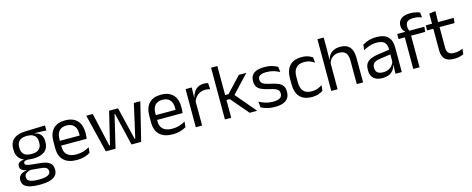

<svg xmlns="http://www.w3.org/2000/svg" viewBox="-38 -1432 5839 2375"><g transform="rotate(-15 2881.5 -244.0)"><path d="M256.2 -145.8Q156.5 -145.8 103.1 -189.3Q49.8 -232.8 49.8 -314.2V-326.3Q49.8 -376.9 70.5 -414.4Q91.3 -451.9 136.8 -473.2Q182.4 -494.5 256.1 -496.6L504.8 -504.3V-440.5L357.8 -445.6L357.7 -441.8Q392.2 -434.8 414 -417.8Q435.9 -400.9 446.6 -375.3Q457.3 -349.8 457.3 -315.9V-305.2Q457.3 -227.3 406.4 -186.6Q355.4 -145.8 256.2 -145.8ZM252.6 122.9H264.2Q309.2 122.9 341.3 116.3Q373.3 109.7 390.8 95.1Q408.3 80.6 408.3 56.3V54.7Q408.3 26.5 388.2 11.7Q368.1 -3.1 319.2 -7.3L181.1 -20.1L203.9 -21Q176 -16.8 154.7 -7.9Q133.5 0.9 121.5 15.6Q109.5 30.3 109.5 52.4V53.5Q109.5 79.2 126.9 94.6Q144.3 109.9 176.4 116.4Q208.6 122.9 252.6 122.9ZM247.9 187.7Q182.2 187.7 134.2 176.4Q86.3 165 60.2 139.7Q34.1 114.4 34.1 72.2V70.2Q34.1 40.2 48.3 20.1Q62.5 0.1 86.9 -11.5Q111.2 -23.2 140.9 -27L140.6 -30.2Q99.5 -37.1 80.1 -54.2Q60.6 -71.3 60.6 -99V-99.5Q60.6 -118.3 69.2 -131.8Q77.8 -145.3 95.7 -153.3Q113.6 -161.3 141 -163.3V-173.3L233.8 -150L196.1 -151.2Q161.9 -150.7 148.9 -142.7Q135.8 -134.8 135.8 -119.7V-119.2Q135.8 -102.4 154.3 -93.9Q172.8 -85.4 217.6 -80.7L335.8 -68.4Q413.5 -60.3 449 -31.1Q484.5 -1.9 484.5 55.2V57.6Q484.5 103.2 457.5 132Q430.6 160.8 380.9 174.2Q331.3 187.7 262.6 187.7ZM255.1 -205.9Q296.8 -205.9 324.7 -218.3Q352.7 -230.7 366.9 -255.4Q381.1 -280.1 381.1 -315.8V-328Q381.1 -363.2 367.2 -387.5Q353.3 -411.9 325.9 -424.6Q298.5 -437.4 257.1 -437.4H254.1Q209 -437.4 180.9 -423.7Q152.7 -410 139.9 -385.3Q127.2 -360.6 127.2 -327.4V-316.1Q127.2 -280.2 141.3 -255.5Q155.4 -230.8 183.9 -218.3Q212.3 -205.9 255.1 -205.9Z M778.6 11.1Q667.1 11.1 610.5 -43.4Q553.9 -97.8 553.9 -199.7V-286.6Q553.9 -389.4 606.6 -445.1Q659.2 -500.9 760 -500.9Q827.9 -500.9 873.6 -475.7Q919.2 -450.4 942.2 -403.9Q965.1 -357.4 965.1 -293V-274.8Q965.1 -259.1 963.9 -243Q962.7 -226.9 960.5 -211.4H886.2Q887 -235.6 887.2 -257.1Q887.4 -278.6 887.4 -296.4Q887.4 -341 873.1 -371.8Q858.9 -402.6 830.7 -418.8Q802.4 -435 760 -435Q696.9 -435 665.5 -398.5Q634.1 -362.1 634.1 -294.1V-247.4L634.5 -237.5V-190.8Q634.5 -160.4 643.5 -135.9Q652.5 -111.3 671.6 -93.8Q690.8 -76.2 720.5 -66.8Q750.3 -57.5 791.7 -57.5Q838.8 -57.5 879.8 -70Q920.8 -82.6 956.9 -104.2L949.3 -34Q917.1 -13.5 873.9 -1.2Q830.8 11.1 778.6 11.1ZM596.6 -211.4V-272.7H943.4V-211.4Z M1149 0 1028.9 -488.2H1112.6L1208.7 -58.9H1218L1318.1 -474.9H1432.6L1532.7 -58.9H1541.6L1638.5 -488.2H1721.4L1601.3 0H1477.7L1395.2 -347.1L1379 -416.4H1371.6L1355.8 -347L1273.4 0Z M2006.6 11.1Q1895.1 11.1 1838.5 -43.4Q1781.9 -97.8 1781.9 -199.7V-286.6Q1781.9 -389.4 1834.6 -445.1Q1887.2 -500.9 1988 -500.9Q2055.9 -500.9 2101.6 -475.7Q2147.2 -450.4 2170.2 -403.9Q2193.1 -357.4 2193.1 -293V-274.8Q2193.1 -259.1 2191.9 -243Q2190.7 -226.9 2188.5 -211.4H2114.2Q2115 -235.6 2115.2 -257.1Q2115.4 -278.6 2115.4 -296.4Q2115.4 -341 2101.1 -371.8Q2086.9 -402.6 2058.7 -418.8Q2030.4 -435 1988 -435Q1924.9 -435 1893.5 -398.5Q1862.1 -362.1 1862.1 -294.1V-247.4L1862.5 -237.5V-190.8Q1862.5 -160.4 1871.5 -135.9Q1880.5 -111.3 1899.6 -93.8Q1918.8 -76.2 1948.5 -66.8Q1978.3 -57.5 2019.7 -57.5Q2066.8 -57.5 2107.8 -70Q2148.8 -82.6 2184.9 -104.2L2177.3 -34Q2145.1 -13.5 2101.9 -1.2Q2058.8 11.1 2006.6 11.1ZM1824.6 -211.4V-272.7H2171.4V-211.4Z M2378.2 -298.3 2359.7 -360.9 2379.7 -361.9Q2395.4 -424 2434.4 -459.8Q2473.4 -495.6 2537.9 -495.6Q2554.2 -495.6 2566.9 -493.1Q2579.6 -490.6 2589.4 -487.2L2594.4 -408.3Q2582.2 -412.7 2566.8 -415.2Q2551.4 -417.7 2533.2 -417.7Q2478 -417.7 2437.2 -387.1Q2396.5 -356.6 2378.2 -298.3ZM2301.1 0V-488.2H2380L2376 -344L2382 -338V0Z M2991.2 0 2797.8 -227.4H2746.5V-290.7H2798.2L2983.2 -488.2H3078.8L2857.6 -252.4V-271.8L3087.8 0ZM2674.1 0V-662.5H2754.6V0Z M3314.4 11.1Q3255.5 11.1 3211.6 -1.8Q3167.7 -14.6 3138.5 -29.7L3130.8 -104.5Q3167.4 -85.3 3211.2 -71.4Q3255 -57.5 3310.3 -57.5Q3367 -57.5 3395.6 -75.6Q3424.2 -93.7 3424.2 -129.2V-134.5Q3424.2 -157.4 3413.3 -172.5Q3402.3 -187.7 3374.4 -199.2Q3346.4 -210.7 3294.9 -221.8Q3233.4 -235.3 3197.9 -253.5Q3162.4 -271.8 3147.3 -298.9Q3132.1 -326.1 3132.1 -365.1V-369.7Q3132.1 -433.3 3176.7 -466.5Q3221.2 -499.6 3310.3 -499.6Q3367.9 -499.6 3410.2 -486.7Q3452.5 -473.7 3479.5 -457.3L3487.2 -388.9Q3454.4 -407.8 3412.4 -420.5Q3370.4 -433.1 3318.1 -433.1Q3280.1 -433.1 3256.6 -425.3Q3233.2 -417.5 3222.5 -403.2Q3211.8 -388.8 3211.8 -368.9V-365.1Q3211.8 -343 3222.5 -327.7Q3233.2 -312.3 3260.4 -301.1Q3287.6 -289.8 3335.9 -279.6Q3398.3 -266.8 3435.1 -249.5Q3471.8 -232.2 3487.9 -205.2Q3503.9 -178.3 3503.9 -136.3V-128Q3503.9 -59.1 3456.1 -24Q3408.2 11.1 3314.4 11.1Z M3789.8 11.1Q3684.9 11.1 3633.7 -45.7Q3582.4 -102.4 3582.4 -206.6V-282.3Q3582.4 -386.8 3633.9 -443.2Q3685.3 -499.7 3789.8 -499.7Q3820.9 -499.7 3846.4 -493.8Q3872 -487.8 3892.2 -478.7Q3912.4 -469.5 3926.4 -459.7L3933.6 -389.1Q3909.8 -407.1 3877.7 -419.6Q3845.6 -432.1 3801.9 -432.1Q3732.1 -432.1 3697.9 -393.2Q3663.7 -354.4 3663.7 -280.7V-208.7Q3663.7 -136.1 3697.9 -97Q3732.1 -57.8 3802.2 -57.8Q3846.8 -57.8 3879.7 -70.5Q3912.6 -83.1 3938 -100.9L3930.7 -29.5Q3908.4 -14.4 3873 -1.7Q3837.6 11.1 3789.8 11.1Z M4362.5 0V-303.7Q4362.5 -343 4351.7 -371.5Q4341 -399.9 4316.7 -415.7Q4292.3 -431.4 4250.6 -431.4Q4212 -431.4 4183.9 -417Q4155.9 -402.5 4138.6 -377.8Q4121.3 -353.1 4114.3 -321.6L4096.6 -378.9H4117.4Q4125.1 -412.1 4145.1 -439.3Q4165.1 -466.5 4198.8 -482.7Q4232.5 -498.9 4281 -498.9Q4339.2 -498.9 4374.7 -477.1Q4410.3 -455.2 4426.8 -413.8Q4443.4 -372.3 4443.4 -312.6V0ZM4036.1 0V-662.5H4116.6V-503.7L4114.2 -363.3L4117 -357.1V0Z M4858.4 0 4862 -118.6 4858.9 -131.1V-286.5L4859.3 -314.9Q4859.3 -374.3 4829.2 -403Q4799 -431.7 4733.4 -431.7Q4681.2 -431.7 4637.4 -416.5Q4593.6 -401.3 4559.4 -381.5L4567 -450.4Q4586.1 -462 4612.4 -473.3Q4638.7 -484.7 4672.3 -492Q4705.9 -499.3 4746.3 -499.3Q4798.8 -499.3 4835.6 -486.6Q4872.4 -473.9 4895.2 -449.9Q4918 -425.8 4928.5 -392Q4939 -358.1 4939 -316.2V0ZM4690.4 10.7Q4617.9 10.7 4579.3 -24.6Q4540.6 -60 4540.6 -125.7V-140Q4540.6 -207.4 4582.3 -240.7Q4624 -274.1 4715.2 -286.9L4869.5 -309.2L4873.9 -249.8L4725 -228.6Q4669.2 -220.7 4645.2 -201.4Q4621.1 -182 4621.1 -144.5V-136.6Q4621.1 -97.9 4644.9 -77.4Q4668.7 -56.8 4716.1 -56.8Q4757.9 -56.8 4787.9 -71.4Q4817.9 -86 4836.4 -110.5Q4855 -135.1 4861.5 -165.2L4874.2 -109.8H4858.7Q4851.6 -77.8 4832.3 -50.3Q4813.1 -22.8 4778.5 -6.1Q4743.9 10.7 4690.4 10.7Z M5226 -675.8Q5263.6 -675.8 5293.4 -669.2Q5323.2 -662.7 5348.2 -652.6L5356.2 -589.1Q5331.7 -597.8 5306.8 -603.2Q5282 -608.5 5251.1 -608.5Q5213.5 -608.5 5190.8 -598.7Q5168.2 -588.9 5158.2 -571.1Q5148.3 -553.3 5148.3 -528.5V-526.2Q5148.3 -508.5 5152.9 -492.7Q5157.5 -476.8 5163 -464.1L5108.4 -462V-471.8Q5092.8 -484.1 5081.3 -505.4Q5069.7 -526.8 5069.7 -555.6V-558.1Q5069.7 -611.4 5107.7 -643.6Q5145.6 -675.8 5226 -675.8ZM5086.1 0V-444.7H5166.6V0ZM5005.7 -404.8V-469.4L5117.1 -469L5149.8 -469.4H5353.8L5346.6 -404.8Z M5610.9 9.8Q5554.5 9.8 5520.1 -7.2Q5485.7 -24.2 5470 -58.6Q5454.3 -93 5454.3 -144.6V-452.3H5534.4V-153.9Q5534.4 -105.9 5556.4 -83.3Q5578.4 -60.7 5630.6 -60.7Q5660 -60.7 5687.3 -67.1Q5714.6 -73.5 5738.3 -85.5L5731.1 -16.1Q5707.3 -3.9 5675.9 3Q5644.4 9.8 5610.9 9.8ZM5374.6 -416.2V-480.8H5733.4L5726.2 -416.2ZM5455.1 -473.1 5454.7 -610.1 5535.8 -620.7 5532.4 -473.1Z"/></g></svg>

Font: Anek Tamil Medium
Style: Regular
Weight: 500
Designer: Aadarsh Rajan (Tamil), Yesha Goshar (Latin)
Foundry: Ek Type
Version: Version 1.003